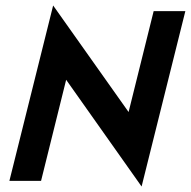

<svg xmlns="http://www.w3.org/2000/svg" viewBox="-20 -666 702 707"><path d="M501.4 20.8 223.6 -372.2 131.2 0H14.6L175.7 -645.8L453.5 -253.5L545.8 -625H662.5Z"/></svg>

Font: Afacad
Style: Italic
Weight: 400
Italic angle: -14°
Designer: Kristian Moeller
Foundry: Dicotype
Version: Version 1.000